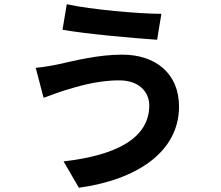

<svg xmlns="http://www.w3.org/2000/svg" viewBox="-20 -825 1040 903"><path d="M682 -329C682 -174 525 -94 279 -66L351 58C626 20 822 -112 822 -324C822 -479 712 -568 555 -568C440 -568 329 -539 256 -523C224 -516 181 -509 148 -506L185 -365C214 -375 252 -390 281 -399C332 -414 430 -447 539 -447C632 -448 682 -394 682 -329ZM294 -805 274 -685C388 -665 603 -646 719 -638L739 -760C634 -760 409 -780 294 -805Z"/></svg>

Font: Noto Sans Mono CJK JP Bold
Style: Regular
Weight: 700
Designer: Ryoko NISHIZUKA (kana & ideographs); Paul D. Hunt (Latin, Greek & Cyrillic); Wenlong ZHANG (bopomofo); Sandoll Communica
Foundry: Adobe Systems Incorporated
Version: Version 1.004;PS 1.004;hotconv 1.0.82;makeotf.lib2.5.63406